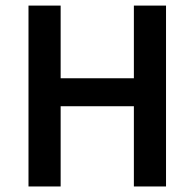

<svg xmlns="http://www.w3.org/2000/svg" viewBox="-20 -674 703 694"><path d="M83 0V-653.8H199.2V-391.1H463.9V-653.8H580.1V0H463.9V-290H199.2V0Z"/></svg>

Font: SourceSansPro-Semibold
Style: Regular
Weight: 600
Designer: Paul D. Hunt
Foundry: Adobe Systems Incorporated
Version: Version 2.020;PS 2.0;hotconv 1.0.86;makeotf.lib2.5.63406